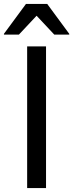

<svg xmlns="http://www.w3.org/2000/svg" viewBox="-42 -956 372 976"><path d="M-22 -780H54L144 -876L234 -780H310V-784L198 -936H90L-22 -784ZM96 -720V0H192V-720Z"/></svg>

Font: Kufam Arabic Latin Roman Normal
Style: Regular
Weight: 400
Designer: Wael Morcos & Artur Schmal
Version: Version 1.200;PS 001.200;hotconv 1.0.88;makeotf.lib2.5.64775